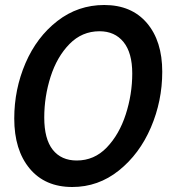

<svg xmlns="http://www.w3.org/2000/svg" viewBox="-20 -734 726 768"><path d="M37 -260Q37 -377 82 -481.5Q127 -586 209.5 -650Q292 -714 397 -714Q506 -714 567.5 -642Q629 -570 629 -447Q629 -330 583.5 -224Q538 -118 455.5 -52Q373 14 269 14Q160 14 98.5 -60Q37 -134 37 -260ZM509 -440Q509 -523 474 -566Q439 -609 378 -609Q308 -609 258 -558Q208 -507 182.5 -427.5Q157 -348 157 -264Q157 -178 191 -135Q225 -92 287 -92Q357 -92 407 -144Q457 -196 483 -276.5Q509 -357 509 -440Z"/></svg>

Font: Cabin SemiBold
Style: Italic
Weight: 600
Italic angle: -7°
Designer: Pablo Impallari
Foundry: Pablo Impallari. http://www.impallari.com Igino Marini. http://www.ikern.com
Version: Version 2.200